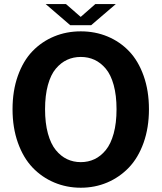

<svg xmlns="http://www.w3.org/2000/svg" viewBox="-20 -901 786 934"><path d="M202.1 -881.3H300.8L372.6 -818.8L443.8 -881.3H543.5L423.3 -778.3H321.8ZM501.7 -13.2Q441.9 12.2 373 12.2Q304.2 12.2 243.9 -13.2Q183.6 -38.6 138.4 -85.9Q93.3 -133.3 67.1 -206.5Q41 -279.8 41 -369.6Q41 -459.5 66.9 -532.2Q92.8 -605 137.9 -651.9Q183.1 -698.7 243.2 -723.6Q303.2 -748.5 373 -748.5Q442.9 -748.5 502.9 -723.6Q563 -698.7 607.9 -651.9Q652.8 -605 678.7 -532.2Q704.6 -459.5 704.6 -369.6Q704.6 -279.8 678.5 -206.5Q652.3 -133.3 606.9 -85.9Q561.5 -38.6 501.7 -13.2ZM306.4 -126.7Q336.9 -112.3 373 -112.3Q409.2 -112.3 439.7 -126.7Q470.2 -141.1 494.6 -170.9Q519 -200.7 533 -251.5Q546.9 -302.2 546.9 -369.6Q546.9 -437 533 -487.5Q519 -538.1 494.4 -567.1Q469.7 -596.2 439.5 -610.1Q409.2 -624 373 -624Q336.9 -624 306.6 -610.1Q276.4 -596.2 251.7 -567.1Q227.1 -538.1 213.1 -487.5Q199.2 -437 199.2 -369.6Q199.2 -302.2 213.1 -251.5Q227.1 -200.7 251.5 -170.9Q275.9 -141.1 306.4 -126.7Z"/></svg>

Font: Epilogue
Style: Bold
Weight: 700
Designer: Tyler Finck
Foundry: Etcetera Type Co
Version: Version 2.112